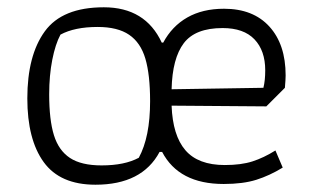

<svg xmlns="http://www.w3.org/2000/svg" viewBox="-20 -500 853 527"><path d="M55 -230Q55 -348 103 -414Q151 -480 265 -480Q379 -480 424 -383H428Q452 -428 494 -452Q536 -476 595 -476Q675 -476 719.5 -427Q764 -378 764 -293Q764 -283 762 -259L711 -208L451 -210Q454 -128 489 -87.5Q524 -47 597 -47Q642 -47 673 -57Q704 -67 736 -87L756 -40Q720 -18 683.5 -6.5Q647 5 594 5Q471 5 425 -83H418Q370 7 242 7Q145 7 100 -55Q55 -117 55 -230ZM361 -67Q392 -124 392 -222Q392 -295 379 -339Q366 -383 334.5 -404.5Q303 -426 248 -426Q185 -426 146 -405Q132 -379 123.5 -336Q115 -293 115 -241Q115 -171 128 -129Q141 -87 172 -66.5Q203 -46 259 -46Q322 -46 361 -67ZM703 -259Q708 -279 708 -307Q708 -361 678.5 -392Q649 -423 591 -423Q516 -423 484.5 -381.5Q453 -340 451 -255Z"/></svg>

Font: Athiti
Style: Regular
Weight: 400
Designer: CadsonDemak Team
Foundry: CadsonDemak
Version: Version 1.032